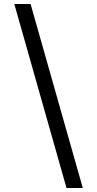

<svg xmlns="http://www.w3.org/2000/svg" viewBox="-20 -812 489 967"><path d="M52 -792H134L397 135H315Z"/></svg>

Font: oriya15
Style: Book
Weight: 400
Designer: Jelle Bosma - Monotype Design Team
Foundry: Monotype Imaging Inc.
Version: Version 2.003